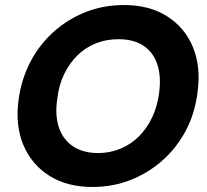

<svg xmlns="http://www.w3.org/2000/svg" viewBox="-20 -732 825 764"><path d="M348 12Q247 12 176.5 -32.5Q106 -77 73 -155Q40 -233 54 -336Q65 -417 101 -486Q137 -555 193.5 -605.5Q250 -656 321 -684Q392 -712 473 -712Q574 -712 644.5 -667.5Q715 -623 747.5 -545Q780 -467 766 -365Q756 -282 720 -213.5Q684 -145 627.5 -94.5Q571 -44 500 -16Q429 12 348 12ZM371 -123Q417 -123 458.5 -140Q500 -157 532 -188.5Q564 -220 585 -264Q606 -308 613 -361Q622 -428 606 -476Q590 -524 551 -550Q512 -576 451 -576Q403 -576 361.5 -559.5Q320 -543 288 -511.5Q256 -480 235 -436.5Q214 -393 208 -339Q198 -273 214.5 -224.5Q231 -176 271 -149.5Q311 -123 371 -123Z"/></svg>

Font: DM Sans 36pt Black
Style: Italic
Weight: 900
Italic angle: -10°
Designer: Colophon Foundry, Jonny Pinhorn
Foundry: Colophon Foundry
Version: Version 4.004;gftools[0.9.30]